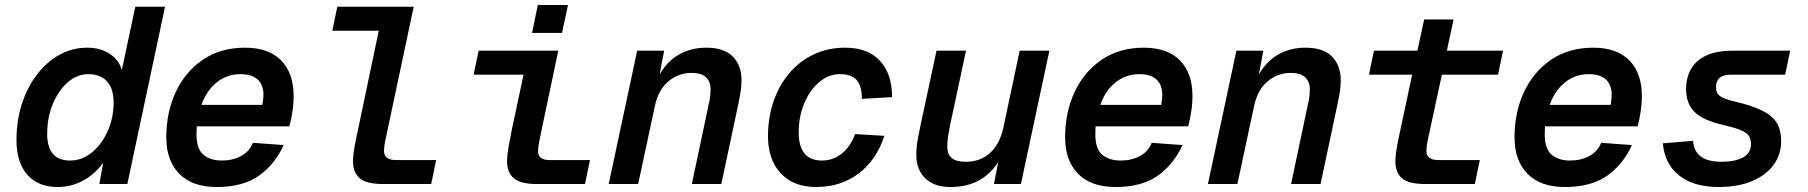

<svg xmlns="http://www.w3.org/2000/svg" viewBox="-20 -737 7240 769"><path d="M211 12Q132 12 89 -37.5Q46 -87 46 -176Q46 -255 68 -322Q90 -389 129 -439.5Q168 -490 219 -518Q270 -546 329 -546Q381 -546 418.5 -522Q456 -498 468 -457L522 -710H641L490 0H378L393 -85Q360 -39 312.5 -13.5Q265 12 211 12ZM261 -94Q308 -94 347.5 -126Q387 -158 411 -211Q435 -264 435 -327Q435 -382 408.5 -411Q382 -440 333 -440Q289 -440 251.5 -407.5Q214 -375 191.5 -320.5Q169 -266 169 -201Q169 -94 261 -94Z M848 12Q749 12 697.5 -41.5Q646 -95 646 -186Q646 -288 684.5 -369.5Q723 -451 793.5 -498.5Q864 -546 961 -546Q1056 -546 1106 -495Q1156 -444 1156 -353Q1156 -321 1151 -289Q1146 -257 1139 -231H768Q767 -215 767 -199Q767 -141 794.5 -117.5Q822 -94 869 -94Q912 -94 945.5 -112Q979 -130 993 -165L1116 -156Q1082 -80 1018 -34Q954 12 848 12ZM943 -440Q889 -440 848 -407Q807 -374 787 -317H1031Q1032 -326 1033.5 -335Q1035 -344 1035 -359Q1035 -397 1012 -418.5Q989 -440 943 -440Z M1513 0Q1448 0 1421 -23Q1394 -46 1394 -91Q1394 -116 1400 -149Q1406 -182 1414 -218L1497 -614H1311L1331 -710H1637L1531 -211Q1525 -185 1521.5 -165.5Q1518 -146 1518 -132Q1518 -96 1566 -96H1727L1707 0Z M2129 0Q2065 0 2038 -23Q2011 -46 2011 -91Q2011 -116 2017 -149Q2023 -182 2030 -218L2077 -438H1877L1897 -534H2216L2148 -211Q2143 -187 2139 -166Q2135 -145 2135 -131Q2135 -96 2181 -96H2343L2323 0ZM2111 -605 2134 -717H2255L2231 -605Z M2418 0 2532 -534H2640L2622 -439Q2654 -494 2702 -520Q2750 -546 2808 -546Q2881 -546 2915.5 -510Q2950 -474 2950 -416Q2950 -392 2945.5 -364.5Q2941 -337 2936 -315L2869 0H2751L2818 -317Q2822 -332 2824 -348.5Q2826 -365 2826 -381Q2826 -410 2807.5 -427.5Q2789 -445 2749 -445Q2698 -445 2657.5 -411.5Q2617 -378 2603 -313L2536 0Z M3249 12Q3158 12 3107 -43Q3056 -98 3056 -192Q3056 -266 3078 -330.5Q3100 -395 3141 -443.5Q3182 -492 3239 -519Q3296 -546 3365 -546Q3456 -546 3504.5 -493.5Q3553 -441 3553 -348L3432 -341Q3432 -392 3411.5 -416Q3391 -440 3344 -440Q3299 -440 3261.5 -408.5Q3224 -377 3201.5 -324Q3179 -271 3179 -207Q3179 -94 3272 -94Q3316 -94 3350.5 -121Q3385 -148 3405 -200L3522 -193Q3491 -97 3419.5 -42.5Q3348 12 3249 12Z M3787 12Q3721 12 3685.5 -23Q3650 -58 3650 -116Q3650 -147 3655.5 -177.5Q3661 -208 3667 -236L3731 -534H3849L3786 -239Q3781 -215 3777.5 -193Q3774 -171 3774 -149Q3774 -89 3847 -89Q3907 -89 3946 -125Q3985 -161 3999 -227L4064 -534H4183L4069 0H3961L3978 -88Q3914 12 3787 12Z M4448 12Q4349 12 4297.5 -41.5Q4246 -95 4246 -186Q4246 -288 4284.5 -369.5Q4323 -451 4393.5 -498.5Q4464 -546 4561 -546Q4656 -546 4706 -495Q4756 -444 4756 -353Q4756 -321 4751 -289Q4746 -257 4739 -231H4368Q4367 -215 4367 -199Q4367 -141 4394.5 -117.5Q4422 -94 4469 -94Q4512 -94 4545.5 -112Q4579 -130 4593 -165L4716 -156Q4682 -80 4618 -34Q4554 12 4448 12ZM4543 -440Q4489 -440 4448 -407Q4407 -374 4387 -317H4631Q4632 -326 4633.5 -335Q4635 -344 4635 -359Q4635 -397 4612 -418.5Q4589 -440 4543 -440Z M4818 0 4932 -534H5040L5022 -439Q5054 -494 5102 -520Q5150 -546 5208 -546Q5281 -546 5315.5 -510Q5350 -474 5350 -416Q5350 -392 5345.5 -364.5Q5341 -337 5336 -315L5269 0H5151L5218 -317Q5222 -332 5224 -348.5Q5226 -365 5226 -381Q5226 -410 5207.5 -427.5Q5189 -445 5149 -445Q5098 -445 5057.5 -411.5Q5017 -378 5003 -313L4936 0Z M5688 0Q5623 0 5596 -22.5Q5569 -45 5569 -90Q5569 -116 5575 -149Q5581 -182 5589 -218L5636 -438H5463L5483 -534H5657L5684 -659H5802L5775 -534H6000L5980 -438H5755L5706 -211Q5700 -185 5696.5 -165.5Q5693 -146 5693 -132Q5693 -96 5741 -96H5907L5887 0Z M6248 12Q6149 12 6097.5 -41.5Q6046 -95 6046 -186Q6046 -288 6084.5 -369.5Q6123 -451 6193.5 -498.5Q6264 -546 6361 -546Q6456 -546 6506 -495Q6556 -444 6556 -353Q6556 -321 6551 -289Q6546 -257 6539 -231H6168Q6167 -215 6167 -199Q6167 -141 6194.5 -117.5Q6222 -94 6269 -94Q6312 -94 6345.5 -112Q6379 -130 6393 -165L6516 -156Q6482 -80 6418 -34Q6354 12 6248 12ZM6343 -440Q6289 -440 6248 -407Q6207 -374 6187 -317H6431Q6432 -326 6433.5 -335Q6435 -344 6435 -359Q6435 -397 6412 -418.5Q6389 -440 6343 -440Z M6864 12Q6763 12 6705 -34.5Q6647 -81 6640 -163L6761 -173Q6765 -129 6793.5 -109Q6822 -89 6876 -89Q6928 -89 6960.5 -106Q6993 -123 6993 -161Q6993 -180 6984.5 -193Q6976 -206 6951.5 -216Q6927 -226 6880 -237Q6801 -255 6767 -288.5Q6733 -322 6733 -381Q6733 -423 6751.5 -458Q6770 -493 6811.5 -513.5Q6853 -534 6922 -534H7150L7130 -438H6913Q6853 -438 6853 -388Q6853 -365 6867 -353.5Q6881 -342 6925 -331Q7000 -314 7041 -292.5Q7082 -271 7098 -242Q7114 -213 7114 -172Q7114 -118 7083.5 -76.5Q7053 -35 6997 -11.5Q6941 12 6864 12Z"/></svg>

Font: Geist Mono SemiBold
Style: Italic
Weight: 600
Italic angle: -12°
Monospace: yes
Designer: Basement.studio, Andrés Briganti, Mateo Zaragoza
Foundry: Basement.studio, Vercel, Andrés Briganti, Guido Ferreyra, Mateo Zaragoza
Version: Version 1.500; ttfautohint (v1.8.4.7-5d5b)